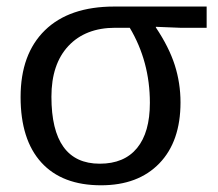

<svg xmlns="http://www.w3.org/2000/svg" viewBox="-20 -548 657 578"><path d="M523.4 -239.7Q523.4 -122.1 459.7 -56.2Q396 9.8 284.2 9.8Q167 9.8 104.5 -58.8Q42 -127.4 42 -255.9Q42 -385.3 115.2 -456.8Q188.5 -528.3 324.2 -528.3H602.1V-464.4H521.5L449.2 -467.3V-465.3Q488.8 -406.2 506.1 -352.1Q523.4 -297.9 523.4 -239.7ZM431.2 -238.3Q431.2 -362.8 370.6 -464.4H327.1Q237.3 -464.4 186 -409.7Q134.8 -355 134.8 -256.8Q134.8 -55.2 280.3 -55.2Q354 -55.2 392.6 -102.3Q431.2 -149.4 431.2 -238.3Z"/></svg>

Font: Liberation Sans
Style: Regular
Weight: 400
Designer: Steve Matteson
Foundry: Ascender Corporation
Version: Version 2.00.1